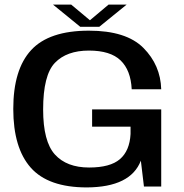

<svg xmlns="http://www.w3.org/2000/svg" viewBox="-20 -815 802 839"><path d="M359.5 4Q551 3 595.5 -113L609 0H684.5V-337H382.5V-261.5H550.5V-229.5Q546.5 -156 504 -119.5Q461.5 -83 369.5 -83Q271.5 -83 220 -139.8Q168.5 -196.5 168.5 -336.5Q168.5 -487 220 -540.5Q271.5 -594 368.5 -594Q462.5 -594 507 -551Q551.5 -508 555.5 -425H684.5Q681.5 -530.5 606.5 -605.8Q531.5 -681 368.5 -681Q194.5 -681 116.2 -596.2Q38 -511.5 38 -339Q38 -168.5 114.5 -82.2Q191 4 359.5 4ZM330.5 -698H414L533.5 -795H454.5L373 -726.5L291 -795H211.5Z"/></svg>

Font: Anybody SemiExpanded Medium
Style: Regular
Weight: 500
Width: 6
Version: Version 1.113;gftools[0.9.25]